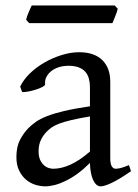

<svg xmlns="http://www.w3.org/2000/svg" viewBox="-20 -657 499 692"><path d="M171.9 -48.8Q201.2 -48.8 234.1 -63.7Q267.1 -78.6 304.2 -110.8V-237.3Q263.2 -230.5 236.6 -224.1Q210 -217.8 192.9 -211.2Q175.8 -204.6 165.5 -197.3Q155.3 -189.9 147.5 -181.6Q134.8 -168.5 127 -151.6Q119.1 -134.8 119.1 -111.8Q119.1 -92.3 125 -80.1Q130.9 -67.9 139.2 -60.8Q147.5 -53.7 156.5 -51.3Q165.5 -48.8 171.9 -48.8ZM452.1 -40Q410.6 -11.2 383.5 1.7Q356.4 14.6 342.8 14.6Q326.7 14.6 315.9 -7.8Q305.2 -30.3 304.2 -69.8Q282.2 -47.9 260.3 -31.7Q238.3 -15.6 217.3 -5.4Q196.3 4.9 177.5 9.8Q158.7 14.6 143.1 14.6Q125.5 14.6 106.9 8.8Q88.4 2.9 73.5 -9.8Q58.6 -22.5 48.8 -42.5Q39.1 -62.5 39.1 -90.8Q39.1 -127.9 52 -152.8Q64.9 -177.7 83 -195.8Q94.7 -207.5 109.6 -218Q124.5 -228.5 149.2 -238.3Q173.8 -248 210.9 -256.8Q248 -265.6 304.2 -273.9V-342.8Q304.2 -359.4 300.3 -373.8Q296.4 -388.2 287.1 -398.7Q277.8 -409.2 262 -414.8Q246.1 -420.4 222.2 -419.9Q206.5 -419.4 191.4 -414.6Q176.3 -409.7 165 -400.9Q153.8 -392.1 147.5 -380.1Q141.1 -368.2 142.6 -353.5Q143.1 -349.1 132.6 -343.5Q122.1 -337.9 107.7 -333.5Q93.3 -329.1 79.3 -326.7Q65.4 -324.2 59.6 -325.7L52.7 -344.7Q64 -369.1 86.9 -391.6Q109.9 -414.1 139.4 -431.2Q168.9 -448.2 201.9 -458.5Q234.9 -468.8 265.6 -468.8Q319.3 -468.8 348.4 -440.7Q377.4 -412.6 377.4 -362.3V-86.9Q377.4 -66.4 382.8 -57.6Q388.2 -48.8 397 -48.8Q403.8 -48.8 414.6 -51.3Q425.3 -53.7 444.8 -62ZM404.3 -625.5Q403.3 -620.1 400.9 -613Q398.4 -606 395.5 -598.9Q392.6 -591.8 389.9 -585Q387.2 -578.1 385.3 -573.7H85L74.2 -585.9Q75.2 -591.3 77.6 -598.1Q80.1 -605 83 -612.1Q85.9 -619.1 88.9 -625.7Q91.8 -632.3 94.2 -637.2H393.6Z"/></svg>

Font: Gentium Plus Am
Style: Regular
Weight: 400
Designer: J. Victor Gaultney, Annie Olsen, Iska Routamaa, Becca Hirsbrunner
Foundry: SIL International
Version: Version 5.000